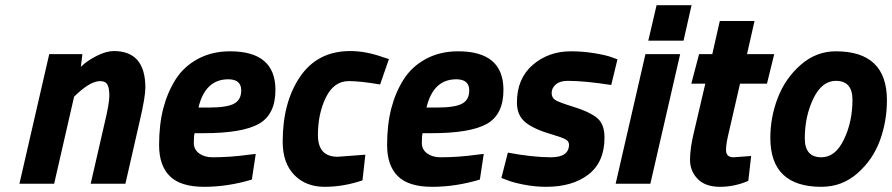

<svg xmlns="http://www.w3.org/2000/svg" viewBox="-20 -709 3443 741"><path d="M419 -512Q541 -512 541 -371Q541 -335 520 -245L464 0H330L384 -235Q402 -310 402 -339.5Q402 -369 394.5 -382.5Q387 -396 367 -396Q332 -396 282 -351L266 -336L189 0H55L170 -500H298L292 -451Q315 -474 352.5 -493Q390 -512 419 -512Z M800 -102Q869 -102 941 -112L967 -115L952 -16Q859 12 768 12Q677 12 635.5 -29Q594 -70 594 -149Q594 -228 610 -290Q626 -352 657.5 -402Q689 -452 743.5 -481.5Q798 -511 868 -511Q1043 -511 1043 -362Q1043 -267 979 -231Q915 -195 766 -195H731Q728 -183 728 -157.5Q728 -132 748.5 -117Q769 -102 800 -102ZM787 -294Q856 -294 883.5 -309Q911 -324 911 -360Q911 -403 861 -403Q772 -403 746 -294Z M1332 -512Q1392 -512 1459 -488L1481 -481L1447 -383Q1370 -396 1326 -396Q1269 -396 1238 -333.5Q1207 -271 1207 -187.5Q1207 -104 1283 -104L1390 -112L1379 -13Q1306 12 1233 12Q1160 12 1115.5 -34Q1071 -80 1071 -162Q1071 -315 1138.5 -413.5Q1206 -512 1332 -512Z M1680 -102Q1749 -102 1821 -112L1847 -115L1832 -16Q1739 12 1648 12Q1557 12 1515.5 -29Q1474 -70 1474 -149Q1474 -228 1490 -290Q1506 -352 1537.5 -402Q1569 -452 1623.5 -481.5Q1678 -511 1748 -511Q1923 -511 1923 -362Q1923 -267 1859 -231Q1795 -195 1646 -195H1611Q1608 -183 1608 -157.5Q1608 -132 1628.5 -117Q1649 -102 1680 -102ZM1667 -294Q1736 -294 1763.5 -309Q1791 -324 1791 -360Q1791 -403 1741 -403Q1652 -403 1626 -294Z M2171 -397Q2141 -397 2125 -383Q2109 -369 2109 -350.5Q2109 -332 2123 -323Q2137 -314 2195.5 -296Q2254 -278 2283.5 -254.5Q2313 -231 2313 -178Q2313 -84 2251.5 -36Q2190 12 2088 12Q2045 12 2001.5 3.5Q1958 -5 1937 -14L1915 -22L1940 -120Q2036 -102 2106 -102Q2176 -102 2176 -151Q2176 -164 2162 -171.5Q2148 -179 2114 -189Q2043 -209 2009 -236Q1975 -263 1975 -313Q1975 -406 2036 -458.5Q2097 -511 2183 -511Q2230 -511 2275 -503.5Q2320 -496 2341 -488L2363 -480L2339 -381Q2236 -397 2171 -397Z M2356 0 2471 -500H2605L2490 0ZM2482 -552 2514 -689H2649L2618 -552Z M2782 -130Q2782 -102 2811 -102L2879 -107L2868 -11Q2815 12 2758.5 12Q2702 12 2672.5 -18.5Q2643 -49 2643 -92.5Q2643 -136 2658 -198L2702 -386H2648L2678 -500H2729L2758 -628H2892L2863 -500H2968L2940 -386H2836L2790 -186Q2782 -152 2782 -130Z M3206 -511Q3403 -511 3403 -322Q3403 -241 3376 -167Q3349 -93 3289.5 -40.5Q3230 12 3150 12Q2953 12 2953 -177Q2953 -257 2982 -332Q3011 -407 3070.5 -459Q3130 -511 3206 -511ZM3150 -102Q3204 -102 3237 -170.5Q3270 -239 3270 -324Q3270 -397 3206 -397Q3152 -397 3119 -328.5Q3086 -260 3086 -175Q3086 -102 3150 -102Z"/></svg>

Font: Titillium Web
Style: Bold Italic
Weight: 700
Italic angle: -13°
Version: Version 1.001;PS 57.000;hotconv 1.0.70;makeotf.lib2.5.55311